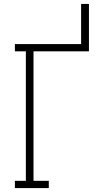

<svg xmlns="http://www.w3.org/2000/svg" viewBox="-20 -960 540 980"><path d="M56 0V-37H112V-698H56V-735H394V-940H434V-698H151V-37H229V0Z"/></svg>

Font: Iosevka Slab Extralight
Style: Regular
Weight: 200
Monospace: yes
Designer: Belleve Invis
Foundry: Belleve Invis
Version: Version 11.1.1; ttfautohint (v1.8.3)